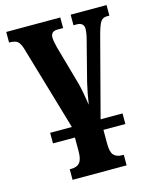

<svg xmlns="http://www.w3.org/2000/svg" viewBox="-116 -613 743 930"><g transform="rotate(-15 255.5 -148.5)"><path d="M509 -536V-483H496Q476 -483 465.5 -468Q455 -453 442 -405L338 -9H448V44H338V114Q338 155 352 170.5Q366 186 393 186H402V239H131V186H141Q167 186 181 170Q195 154 195 113V44H85V-9H194L69 -435Q60 -464 47.5 -473.5Q35 -483 6 -483V-536H277V-483H249Q215 -483 215 -452Q215 -439 219 -422.5Q223 -406 224 -400L280 -202Q290 -163 301 -92Q308 -142 321 -198L370 -389Q381 -428 381 -452Q381 -467 372 -475Q363 -483 346 -483H329V-536Z"/></g></svg>

Font: Noto Serif CondExtraBold
Style: Regular
Weight: 800
Width: 3
Designer: Monotype Design Team
Foundry: Monotype Imaging Inc.
Version: Version 1.001